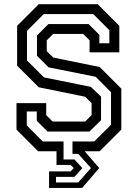

<svg xmlns="http://www.w3.org/2000/svg" viewBox="-20 -720 656 914"><path d="M213.5 174.5V96H316L331 80L316 65H249V0H161.5L58.5 -103V-229H200V-172L230.5 -141.5H385.5L416 -172V-229L385.5 -259.5L164.5 -304.5L61.5 -407.5V-597L164.5 -700H445L548 -597V-471H406.5V-528L376 -558.5H233.5L202.5 -528V-476.5L233.5 -446L454.5 -401L557.5 -298V-103L454.5 0H383L452.5 80L371 174.5ZM246.5 148.5H352.5L413 80L352.5 12.5H325V-46.5H428.5L508.5 -126V-281L435.5 -354.5L211 -399.5L156 -454.5V-551L210.5 -605.5H401.5L453 -554.5V-514H500.5V-576.5L424 -653H188L108.5 -573V-432.5L189.5 -351.5L412.5 -306.5L461 -260V-148L406 -94H206.5L155 -145V-189.5H107.5V-123L183.5 -46.5H282.5V39H334.5L372 80L334.5 122H246.5Z"/></svg>

Font: Tourney Thin Medium
Style: Regular
Weight: 500
Version: Version 1.015